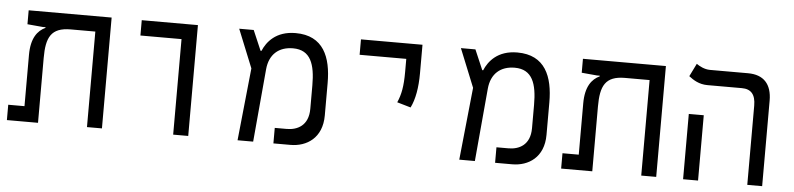

<svg xmlns="http://www.w3.org/2000/svg" viewBox="-41 -811 4183 1011"><g transform="rotate(5 2051.0 -306.0)"><path d="M516.6 0V-585.9H78.1V-512.2L158.7 -504.9H174.3V-501.5C133.3 -482.4 100.1 -441.4 100.1 -352.1V-81.1H14.2V0H178.7V-342.8C178.7 -451.2 203.1 -504.9 307.6 -504.9H437.5V0Z M893.1 0H972.7V-585.9H675.8V-504.9H893.1Z M1233.4 0H1315.9L1350.6 -385.7C1357.9 -465.3 1407.7 -507.8 1482.4 -507.8C1576.2 -507.8 1600.6 -433.1 1600.6 -321.8V-198.2C1600.6 -108.4 1541 -82 1486.3 -82H1422.9V0H1513.2C1598.6 0 1679.7 -50.8 1679.7 -169.9V-341.8C1679.7 -477.5 1636.7 -588.9 1489.3 -588.9C1384.8 -588.9 1337.9 -527.8 1317.9 -480H1313L1267.6 -585.9H1190.9L1272.9 -383.3Z M2126 -251.5C2148.4 -295.9 2159.7 -359.4 2159.7 -435.1V-585.9H1834.5V-504.4H2081.1V-435.1C2081.1 -359.4 2072.8 -315.9 2053.7 -272.5Z M2405.3 0H2487.8L2522.5 -385.7C2529.8 -465.3 2579.6 -507.8 2654.3 -507.8C2748 -507.8 2772.5 -433.1 2772.5 -321.8V-198.2C2772.5 -108.4 2712.9 -82 2658.2 -82H2594.7V0H2685.1C2770.5 0 2851.6 -50.8 2851.6 -169.9V-341.8C2851.6 -477.5 2808.6 -588.9 2661.1 -588.9C2556.6 -588.9 2509.8 -527.8 2489.7 -480H2484.9L2439.5 -585.9H2362.8L2444.8 -383.3Z M3446.3 0V-585.9H3007.8V-512.2L3088.4 -504.9H3104V-501.5C3063 -482.4 3029.8 -441.4 3029.8 -352.1V-81.1H2943.8V0H3108.4V-342.8C3108.4 -451.2 3132.8 -504.9 3237.3 -504.9H3367.2V0Z M3927.7 0H4006.3V-452.1C4006.3 -539.1 3963.4 -585.9 3880.4 -585.9H3679.2C3649.9 -585.9 3622.1 -601.1 3607.4 -611.8L3573.7 -543.5C3597.7 -524.9 3628.4 -504.9 3672.9 -504.9H3855C3903.8 -504.9 3927.7 -477.5 3927.7 -418.9ZM3588.4 0H3667.5V-345.2H3588.4Z"/></g></svg>

Font: Cascadia Mono PL SemiLight
Style: Regular
Weight: 350
Monospace: yes
Designer: Aaron Bell
Foundry: Saja Typeworks
Version: Version 2404.023